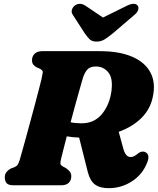

<svg xmlns="http://www.w3.org/2000/svg" viewBox="-20 -967 823 1002"><path d="M748.5 -119.5Q724 -56.5 668.8 -20.8Q613.5 15 547 15Q501 15 475.2 -4.5Q449.5 -24 438 -70L393 -249Q358.5 -250 328.5 -255.5Q318.5 -216 310.2 -184.2Q302 -152.5 298 -135Q293 -112.5 297.2 -107.5Q301.5 -102.5 310 -97L325 -89Q337 -80.5 344.5 -71.2Q352 -62 352 -47Q352 -26 338.8 -13Q325.5 0 299 0H51Q23.5 0 14.2 -11.5Q5 -23 5 -41Q5 -59 15 -70.5Q25 -82 37.5 -88L57 -95.5Q67.5 -100 72.5 -108Q77.5 -116 82.5 -131Q86 -143.5 95 -175.2Q104 -207 115.8 -250Q127.5 -293 140.2 -339.8Q153 -386.5 164.5 -430Q176 -473.5 184.5 -506.5Q193 -539.5 196.5 -554Q202 -579 203.2 -589.2Q204.5 -599.5 189 -608L172.5 -615Q160.5 -621 153.8 -629.8Q147 -638.5 147 -652.5Q147 -673.5 161 -686.8Q175 -700 200.5 -700H501.5Q603 -700 670.8 -670.5Q738.5 -641 766.2 -586.5Q794 -532 776.5 -457Q763 -395.5 717 -350.2Q671 -305 599.5 -279L623 -193.5Q628 -173 637.5 -160.2Q647 -147.5 662.5 -147.5Q673 -147.5 683.2 -153.8Q693.5 -160 704 -169Q709 -172.5 718 -175Q727 -177.5 735 -174.5Q765.5 -163 748.5 -119.5ZM413 -561.5Q408 -544 397.5 -507.5Q387 -471 374.2 -424.2Q361.5 -377.5 348.5 -329Q372.5 -323.5 406 -323.5Q471.5 -323.5 511.5 -371.2Q551.5 -419 561.5 -491Q570.5 -559 545.2 -589.5Q520 -620 481 -620Q449.5 -620 435.5 -603.8Q421.5 -587.5 413 -561.5ZM569.5 -793.5Q545.5 -774 526.8 -762Q508 -750 484 -750Q460 -750 447.8 -762Q435.5 -774 422 -793.5L361 -888Q350.5 -903 355.5 -917Q360.5 -931 371 -938.5Q397.5 -957 428.5 -935.5L517.5 -875.5L639 -935.5Q681.5 -957 698 -938.5Q704.5 -931 701.5 -917Q698.5 -903 680 -888Z"/></svg>

Font: Fraunces 9pt Soft Black
Style: Italic
Weight: 900
Italic angle: -16°
Version: Version 1.000;[b76b70a41]